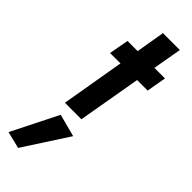

<svg xmlns="http://www.w3.org/2000/svg" viewBox="-358 -642 1004 1004"><g transform="rotate(45 144.0 -140.0)"><path d="M57 -460H132L159 -620H284L256 -460H334L315 -351H237L176 0H54L114 -351H37ZM83 60 208 93 48 340 -46 317Z"/></g></svg>

Font: Von Semi
Style: Italic
Weight: 600
Version: Version 4.000; ttfautohint (v1.8.4.7-5d5b)